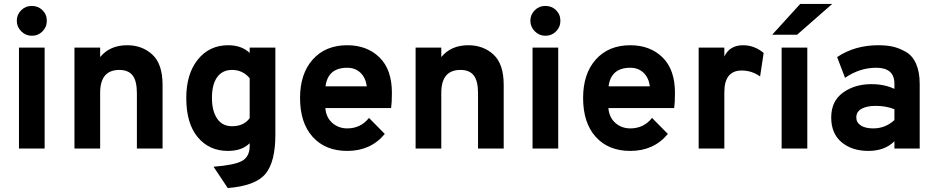

<svg xmlns="http://www.w3.org/2000/svg" viewBox="-20 -752 4741 972"><path d="M141 -571Q110 -571 87.5 -593.5Q65 -616 65 -647Q65 -678 87 -700Q109 -722 141 -722Q173 -722 195 -700.5Q217 -679 217 -647Q217 -615 195 -593Q173 -571 141 -571ZM76 0V-511H206V0Z M673 -280Q673 -342 651.5 -370Q630 -398 584 -398Q487 -398 487 -282V0H357V-511H487V-463Q536 -523 624 -523Q700 -523 751.5 -475.5Q803 -428 803 -322V0H673Z M1061 92Q1167 84 1205.5 62.5Q1244 41 1244 -13V-27Q1205 12 1134 12Q1039 12 981 -57.5Q923 -127 923 -256Q923 -378 981.5 -450.5Q1040 -523 1135 -523Q1203 -523 1244 -484V-511H1374V-69Q1374 68 1323.5 128.5Q1273 189 1133 200ZM1053 -256Q1053 -191 1079 -152Q1105 -113 1155 -113Q1214 -113 1244 -154V-356Q1209 -398 1155 -398Q1106 -398 1079.5 -361.5Q1053 -325 1053 -256Z M1738 12Q1627 12 1563 -59Q1499 -130 1499 -256Q1499 -379 1563.5 -451Q1628 -523 1738 -523Q1838 -523 1901 -461.5Q1964 -400 1964 -282Q1964 -233 1960 -205H1627Q1631 -157 1662.5 -129.5Q1694 -102 1738 -102Q1806 -102 1848 -155L1928 -74Q1857 12 1738 12ZM1628 -315H1837Q1831 -359 1804.5 -384Q1778 -409 1738 -409Q1640 -409 1628 -315Z M2400 -280Q2400 -342 2378.5 -370Q2357 -398 2311 -398Q2214 -398 2214 -282V0H2084V-511H2214V-463Q2263 -523 2351 -523Q2427 -523 2478.5 -475.5Q2530 -428 2530 -322V0H2400Z M2741 -571Q2710 -571 2687.5 -593.5Q2665 -616 2665 -647Q2665 -678 2687 -700Q2709 -722 2741 -722Q2773 -722 2795 -700.5Q2817 -679 2817 -647Q2817 -615 2795 -593Q2773 -571 2741 -571ZM2676 0V-511H2806V0Z M3171 12Q3060 12 2996 -59Q2932 -130 2932 -256Q2932 -379 2996.5 -451Q3061 -523 3171 -523Q3271 -523 3334 -461.5Q3397 -400 3397 -282Q3397 -233 3393 -205H3060Q3064 -157 3095.5 -129.5Q3127 -102 3171 -102Q3239 -102 3281 -155L3361 -74Q3290 12 3171 12ZM3061 -315H3270Q3264 -359 3237.5 -384Q3211 -409 3171 -409Q3073 -409 3061 -315Z M3647 -466Q3674 -523 3742 -523Q3799 -523 3846 -484L3828 -365Q3786 -395 3735 -395Q3647 -395 3647 -285V0H3517V-511H3647Z M4193 -732 4015 -576H3889L4031 -732ZM3937 0V-511H4067V0Z M4508 -37Q4459 12 4376 12Q4293 12 4240.5 -32Q4188 -76 4188 -157Q4188 -240 4247.5 -283Q4307 -326 4391 -326Q4458 -326 4508 -302V-328Q4508 -409 4416 -409Q4332 -409 4258 -358L4218 -463Q4307 -523 4427 -523Q4468 -523 4499.5 -516Q4531 -509 4565 -490Q4599 -471 4617.5 -429.5Q4636 -388 4636 -326V0H4508ZM4315 -157Q4315 -132 4337.5 -117Q4360 -102 4401 -102Q4462 -102 4508 -144V-199Q4466 -216 4413 -216Q4369 -216 4342 -201.5Q4315 -187 4315 -157Z"/></svg>

Font: ReCut ExtraBold
Style: Regular
Weight: 800
Designer: Giant Group (for alternate capitals set)
Version: Version 2.002;FEAKit 1.0